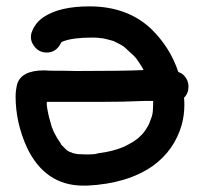

<svg xmlns="http://www.w3.org/2000/svg" viewBox="-20 -561 635 603"><path d="M253 22H242Q121 22 64 -99Q29 -177 29 -258Q29 -277 34 -297Q47 -340 119 -340L138 -339Q187 -339 218 -338Q372 -338 431 -341Q425 -353 417.5 -363.5Q410 -374 409 -376Q408 -378 401 -385L373 -411Q367 -417 351 -425L340 -430V-431L330 -434Q316 -438 301 -441Q293 -441 291 -442Q283 -443 269 -443Q209 -443 178 -431Q177 -430 175 -429.5Q173 -429 172 -427Q157 -396 127 -396Q99 -396 84 -421Q77 -432 77 -445Q77 -451 79 -458Q90 -490 118 -508Q168 -541 261 -541Q379 -541 454 -471Q514 -413 540 -335Q558 -329 567 -311Q572 -300 572 -289Q572 -268 558 -254Q559 -243 559 -231Q559 -200 551 -170Q528 -89 460 -40Q380 16 253 22ZM249 -76Q282 -76 285 -79L291 -80Q333 -85 369 -100Q401 -116 408 -123H409Q430 -141 435 -150L436 -151Q440 -158 443.5 -163.5Q447 -169 449 -174L453 -185Q457 -194 459 -204L460 -212L461 -233V-244H433Q370 -241 290 -241H127V-229Q128 -228 128 -222L129 -217Q133 -193 143 -161Q144 -160 144.5 -158Q145 -156 145.5 -155Q146 -154 148 -149L152 -141Q160 -125 171 -110Q171 -108 173 -106L190 -89Q198 -84 199 -84Q200 -84 202 -83Q204 -82 206 -81.5Q208 -81 209 -80L224 -77Z"/></svg>

Font: Bad Comic
Style: Regular
Weight: 400
Designer: GGBotNet
Foundry: f0n7
Version: 0.9